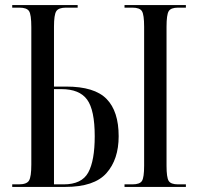

<svg xmlns="http://www.w3.org/2000/svg" viewBox="-20 -734 774 754"><path d="M28 0V-10H54Q85 -10 94 -25Q103 -40 103 -88V-627Q103 -677 94 -690.5Q85 -704 56 -704H28V-714H285V-704H239Q210 -704 201 -690Q192 -676 192 -629V-394H240Q351 -394 398.5 -345.5Q446 -297 446 -199Q446 -108 398 -54Q350 0 237 0ZM469 0V-10H500Q529 -10 537.5 -23.5Q546 -37 546 -83V-629Q546 -676 537.5 -690Q529 -704 500 -704H469V-714H710V-704H679Q651 -704 642.5 -690Q634 -676 634 -629V-83Q634 -37 642.5 -23.5Q651 -10 679 -10H710V0ZM230 -10Q301 -10 326.5 -56.5Q352 -103 352 -199Q352 -302 322 -343Q292 -384 221 -384H192V-10Z"/></svg>

Font: Noto Serif Display ExtraCondensed
Style: Regular
Weight: 400
Width: 2
Designer: Monotype Design Team
Foundry: Monotype Imaging Inc.
Version: Version 2.009